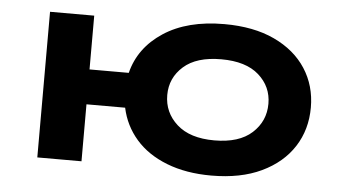

<svg xmlns="http://www.w3.org/2000/svg" viewBox="-42 -579 1182 658"><g transform="rotate(5 548.5 -250.5)"><path d="M705 10Q618 10 551.5 -16Q485 -42 444.5 -88.5Q404 -135 391 -196H258V0H106V-501H258V-316H393Q415 -404 496.5 -457.5Q578 -511 705 -511Q806 -511 877.5 -477.5Q949 -444 987 -385.5Q1025 -327 1025 -252Q1025 -176 987 -117Q949 -58 877.5 -24Q806 10 705 10ZM705 -111Q790 -111 834.5 -151.5Q879 -192 879 -252Q879 -311 834.5 -350.5Q790 -390 705 -390Q620 -390 575.5 -350.5Q531 -311 531 -252Q531 -192 576 -151.5Q621 -111 705 -111Z"/></g></svg>

Font: Nunito Sans 7pt Expanded
Style: Bold
Weight: 700
Width: 7
Designer: Vernon Adams
Foundry: Vernon Adams
Version: Version 3.101;gftools[0.9.27]